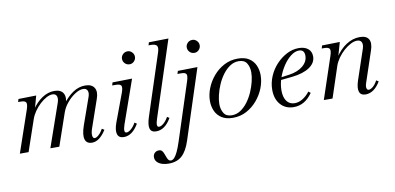

<svg xmlns="http://www.w3.org/2000/svg" viewBox="-87 -992 3214 1562"><g transform="rotate(-10 1520.0 -211.5)"><path d="M610 14Q564 14 553 -24.5Q542 -63 567 -135L645 -356Q657 -389 648 -409Q639 -429 612 -429Q582 -429 545.5 -405.5Q509 -382 478 -345Q447 -308 433 -267L341 0H267L391 -356Q402 -389 393.5 -409Q385 -429 359 -429Q336 -429 309 -414.5Q282 -400 255 -375Q228 -350 207 -319.5Q186 -289 175 -257L87 0H15L133 -344Q147 -385 139 -400.5Q131 -416 95 -416H74L81 -440L228 -443L193 -316L189 -329Q229 -390 278 -422Q327 -454 378 -454Q433 -454 452.5 -420Q472 -386 452 -327H438Q485 -391 533 -422.5Q581 -454 633 -454Q688 -454 708.5 -420.5Q729 -387 709 -331L630 -103Q617 -67 619.5 -43Q622 -19 638 -19Q652 -19 672 -37.5Q692 -56 707 -84L726 -72Q672 14 610 14Z M873 14Q831 14 820.5 -19Q810 -52 832 -113L918 -344Q933 -385 925 -400.5Q917 -416 880 -416H851L858 -440L1020 -443L894 -85Q872 -19 900 -19Q917 -19 938.5 -37.5Q960 -56 977 -87L995 -75Q943 14 873 14ZM1022 -561Q998 -561 982.5 -577Q967 -593 967 -615Q967 -636 982.5 -652Q998 -668 1022 -668Q1043 -668 1058.5 -652Q1074 -636 1074 -615Q1074 -593 1058.5 -577Q1043 -561 1022 -561Z M1140 14Q1099 14 1089.5 -17.5Q1080 -49 1101 -113L1265 -615Q1278 -654 1267 -670Q1256 -686 1218 -686H1199L1206 -710L1368 -713L1163 -85Q1141 -19 1169 -19Q1186 -19 1207.5 -37.5Q1229 -56 1246 -87L1264 -75Q1213 14 1140 14Z M1196 290Q1145 290 1114.5 270.5Q1084 251 1084 219Q1084 197 1098 183.5Q1112 170 1133 170Q1149 170 1158 179Q1167 188 1176 213L1184 235Q1191 253 1198 260.5Q1205 268 1216 268Q1231 268 1245 253Q1259 238 1273.5 207Q1288 176 1304 127L1457 -344Q1471 -387 1463 -401.5Q1455 -416 1420 -416H1390L1398 -440L1560 -443L1373 132Q1346 215 1304.5 252.5Q1263 290 1196 290ZM1557 -561Q1533 -561 1517.5 -577Q1502 -593 1502 -615Q1502 -636 1517.5 -652Q1533 -668 1557 -668Q1578 -668 1593.5 -652Q1609 -636 1609 -615Q1609 -593 1593.5 -577Q1578 -561 1557 -561Z M1774 14Q1718 14 1682 -9Q1646 -32 1629 -70Q1612 -108 1612 -153Q1612 -205 1633 -258Q1654 -311 1692 -355.5Q1730 -400 1781.5 -427Q1833 -454 1894 -454Q1951 -454 1986.5 -431Q2022 -408 2038.5 -370.5Q2055 -333 2055 -289Q2055 -237 2034.5 -184Q2014 -131 1976 -86Q1938 -41 1887 -13.5Q1836 14 1774 14ZM1769 -8Q1808 -8 1841 -30Q1874 -52 1900.5 -87.5Q1927 -123 1945.5 -165.5Q1964 -208 1974 -249.5Q1984 -291 1984 -325Q1984 -369 1964.5 -400.5Q1945 -432 1898 -432Q1859 -432 1826 -410Q1793 -388 1766.5 -352.5Q1740 -317 1721.5 -274.5Q1703 -232 1693 -190Q1683 -148 1683 -115Q1683 -72 1702.5 -40Q1722 -8 1769 -8Z M2277 14Q2209 14 2168 -32Q2127 -78 2127 -154Q2127 -211 2149.5 -264.5Q2172 -318 2211 -360Q2250 -402 2298 -427Q2346 -452 2397 -452Q2446 -452 2474 -429Q2502 -406 2502 -365Q2502 -312 2450 -276.5Q2398 -241 2305 -231L2209 -221L2212 -242L2284 -252Q2355 -262 2398 -297.5Q2441 -333 2441 -382Q2441 -432 2396 -432Q2363 -432 2328.5 -405.5Q2294 -379 2265 -335.5Q2236 -292 2218 -240Q2200 -188 2200 -137Q2200 -80 2223.5 -48Q2247 -16 2290 -16Q2322 -16 2354.5 -35.5Q2387 -55 2414 -90L2431 -76Q2399 -30 2360.5 -8Q2322 14 2277 14Z M2870 14Q2829 14 2818.5 -18Q2808 -50 2828 -110L2911 -356Q2922 -390 2912.5 -409.5Q2903 -429 2875 -429Q2851 -429 2822 -414Q2793 -399 2765 -374Q2737 -349 2715.5 -318.5Q2694 -288 2683 -257L2598 0H2526L2641 -344Q2655 -385 2647 -400.5Q2639 -416 2603 -416H2582L2589 -440L2736 -443L2697 -306L2695 -320Q2737 -385 2790.5 -419.5Q2844 -454 2902 -454Q2957 -454 2975.5 -422Q2994 -390 2974 -331L2890 -80Q2880 -52 2884 -35.5Q2888 -19 2901 -19Q2917 -19 2937 -36Q2957 -53 2973 -84L2992 -72Q2940 14 2870 14Z"/></g></svg>

Font: Baskervville
Style: Italic
Weight: 400
Italic angle: -18°
Designer: ANRT
Foundry: ANRT
Version: Version 1.100